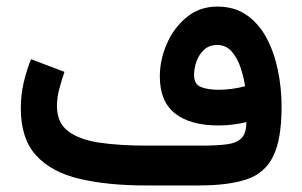

<svg xmlns="http://www.w3.org/2000/svg" viewBox="-20 -566 922 586"><path d="M731.9 -193.4Q712.4 -188.5 690.9 -185.8Q669.4 -183.1 646.5 -183.1Q561 -183.1 514.4 -219.7Q467.8 -256.3 467.8 -332.5Q467.8 -382.8 489 -431.9Q510.3 -481 549.6 -513.4Q588.9 -545.9 643.6 -545.9Q695.8 -545.9 732.9 -520Q770 -494.1 793.5 -450.2Q816.9 -406.2 828.1 -351.8Q839.4 -297.4 839.4 -240.2Q839.4 -140.6 813.7 -88.9Q788.1 -37.1 732.7 -18.6Q677.2 0 587.4 0H425.3Q308.1 0 222.4 -20.3Q136.7 -40.5 90.1 -91.8Q43.5 -143.1 43.5 -235.4Q43.5 -275.4 52.2 -313.5Q61 -351.6 74.7 -385.3L176.8 -346.7Q168.9 -324.2 161.4 -296.4Q153.8 -268.6 153.8 -242.7Q153.8 -190.9 188.7 -165Q223.6 -139.2 284.9 -130.4Q346.2 -121.6 425.3 -121.6H595.7Q643.6 -121.6 673.6 -125.7Q703.6 -129.9 717.8 -145Q731.9 -160.2 731.9 -193.4ZM647.5 -292Q686 -292 728 -302.7Q724.1 -330.1 714.4 -359.4Q704.6 -388.7 687.3 -408.7Q669.9 -428.7 642.6 -428.7Q618.7 -428.7 603 -414.3Q587.4 -399.9 579.8 -378.9Q572.3 -357.9 572.3 -337.4Q572.3 -309.1 593 -300.5Q613.8 -292 647.5 -292Z"/></svg>

Font: Vazirmatn FD NL SemiBold
Style: Regular
Weight: 600
Designer: Saber Rastikerdar
Foundry: Saber Rastikerdar
Version: Version 33.003